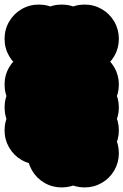

<svg xmlns="http://www.w3.org/2000/svg" viewBox="-70 -720 540 840"><path d="M150 -50Q150 -91 170 -125.5Q190 -160 224.5 -180Q259 -200 300 -200Q341 -200 375.5 -180Q410 -160 430 -125.5Q450 -91 450 -50Q450 -9 430 25.5Q410 60 375.5 80Q341 100 300 100Q259 100 224.5 80Q190 60 170 25.5Q150 -9 150 -50ZM150 -150Q150 -191 170 -225.5Q190 -260 224.5 -280Q259 -300 300 -300Q341 -300 375.5 -280Q410 -260 430 -225.5Q450 -191 450 -150Q450 -109 430 -74.5Q410 -40 375.5 -20Q341 0 300 0Q259 0 224.5 -20Q190 -40 170 -74.5Q150 -109 150 -150ZM150 -250Q150 -291 170 -325.5Q190 -360 224.5 -380Q259 -400 300 -400Q341 -400 375.5 -380Q410 -360 430 -325.5Q450 -291 450 -250Q450 -209 430 -174.5Q410 -140 375.5 -120Q341 -100 300 -100Q259 -100 224.5 -120Q190 -140 170 -174.5Q150 -209 150 -250ZM150 -350Q150 -391 170 -425.5Q190 -460 224.5 -480Q259 -500 300 -500Q341 -500 375.5 -480Q410 -460 430 -425.5Q450 -391 450 -350Q450 -309 430 -274.5Q410 -240 375.5 -220Q341 -200 300 -200Q259 -200 224.5 -220Q190 -240 170 -274.5Q150 -309 150 -350ZM-50 -350Q-50 -391 -30 -425.5Q-10 -460 24.5 -480Q59 -500 100 -500Q141 -500 175.5 -480Q210 -460 230 -425.5Q250 -391 250 -350Q250 -309 230 -274.5Q210 -240 175.5 -220Q141 -200 100 -200Q59 -200 24.5 -220Q-10 -240 -30 -274.5Q-50 -309 -50 -350ZM-50 -250Q-50 -291 -30 -325.5Q-10 -360 24.5 -380Q59 -400 100 -400Q141 -400 175.5 -380Q210 -360 230 -325.5Q250 -291 250 -250Q250 -209 230 -174.5Q210 -140 175.5 -120Q141 -100 100 -100Q59 -100 24.5 -120Q-10 -140 -30 -174.5Q-50 -209 -50 -250ZM-50 -150Q-50 -191 -30 -225.5Q-10 -260 24.5 -280Q59 -300 100 -300Q141 -300 175.5 -280Q210 -260 230 -225.5Q250 -191 250 -150Q250 -109 230 -74.5Q210 -40 175.5 -20Q141 0 100 0Q59 0 24.5 -20Q-10 -40 -30 -74.5Q-50 -109 -50 -150ZM50 -50Q50 -91 70 -125.5Q90 -160 124.5 -180Q159 -200 200 -200Q241 -200 275.5 -180Q310 -160 330 -125.5Q350 -91 350 -50Q350 -9 330 25.5Q310 60 275.5 80Q241 100 200 100Q159 100 124.5 80Q90 60 70 25.5Q50 -9 50 -50ZM50 -550Q50 -591 70 -625.5Q90 -660 124.5 -680Q159 -700 200 -700Q241 -700 275.5 -680Q310 -660 330 -625.5Q350 -591 350 -550Q350 -509 330 -474.5Q310 -440 275.5 -420Q241 -400 200 -400Q159 -400 124.5 -420Q90 -440 70 -474.5Q50 -509 50 -550ZM-50 -550Q-50 -591 -30 -625.5Q-10 -660 24.5 -680Q59 -700 100 -700Q141 -700 175.5 -680Q210 -660 230 -625.5Q250 -591 250 -550Q250 -509 230 -474.5Q210 -440 175.5 -420Q141 -400 100 -400Q59 -400 24.5 -420Q-10 -440 -30 -474.5Q-50 -509 -50 -550ZM150 -550Q150 -591 170 -625.5Q190 -660 224.5 -680Q259 -700 300 -700Q341 -700 375.5 -680Q410 -660 430 -625.5Q450 -591 450 -550Q450 -509 430 -474.5Q410 -440 375.5 -420Q341 -400 300 -400Q259 -400 224.5 -420Q190 -440 170 -474.5Q150 -509 150 -550Z"/></svg>

Font: TINY 5x3
Style: Regular
Weight: 400
Designer: Jack Halten Fahnestock
Foundry: Velvetyne Type Foundry
Version: Version 1.002